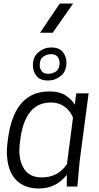

<svg xmlns="http://www.w3.org/2000/svg" viewBox="-20 -1061 564 1092"><path d="M18 0ZM484 -530H414ZM201 11Q117 11 69 -40Q21 -91 19 -195Q19 -237 30 -301Q72 -541 260 -541Q319 -541 355 -517Q391 -493 405 -465L414 -530H484L433 -144L420 0H360V-67Q300 11 201 11ZM218 -52Q310 -52 361 -128L395 -391Q389 -410 373 -430Q357 -450 331 -464Q305 -478 269 -478Q127 -478 97 -279Q90 -234 90 -206Q90 -138 121 -95Q152 -52 218 -52ZM254 -641Q278 -641 298.5 -655Q319 -669 319 -704Q319 -723 307.5 -738Q296 -753 271 -753Q247 -753 226.5 -739Q206 -725 206 -690Q206 -671 217.5 -656Q229 -641 254 -641ZM254 -603Q208 -603 187.5 -629Q167 -655 167 -690Q167 -738 199 -764.5Q231 -791 271 -791Q317 -791 337.5 -765Q358 -739 358 -704Q358 -656 326 -629.5Q294 -603 254 -603ZM396 -875ZM280 -875H208L320 -1041H396Z"/></svg>

Font: Tanohe Sans
Style: Italic
Weight: 400
Designer: Village Type and Design LLC & Cristiano Sobral
Foundry: Cooper Hewitt Smithsonian Design Museum
Version: Version 1.00;September 29, 2021;FontCreator 13.0.0.2655 64-b